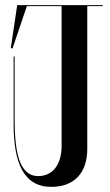

<svg xmlns="http://www.w3.org/2000/svg" viewBox="-20 -720 427 748"><path d="M380 -700H47L22 -532H29L84.6 -696H220V-152C220 -77 184 -34 129 -34C54 -34 37 -130 37 -257V-500H33V-237C33 -86 72 8 180 8C268 8 320 -45 320 -140V-696H380Z"/></svg>

Font: Picaflor 96 pt
Style: Regular
Weight: 400
Designer: Ariel Martín Pérez
Foundry: Tunera Type Foundry
Version: Version 1.000;hotconv 1.0.109;makeotfexe 2.5.65596